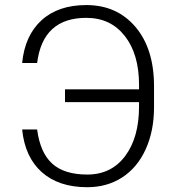

<svg xmlns="http://www.w3.org/2000/svg" viewBox="-20 -741 700 770"><path d="M128.9 -221.7Q141.1 -128.4 189.5 -84.7Q237.8 -41 330.1 -41Q426.3 -41 481.9 -115.2Q537.6 -189.5 537.6 -314V-331.5H240.7V-382.8H537.6V-400.4Q537.6 -523.9 480.5 -596.7Q423.3 -669.4 326.2 -669.4Q151.4 -669.4 128.9 -488.3H68.8Q79.6 -598.6 146.5 -659.7Q213.4 -720.7 326.2 -720.7Q448.7 -720.7 523.2 -633.1Q597.7 -545.4 597.7 -395.5V-310.5Q597.7 -215.8 564.2 -142.3Q530.8 -68.8 470 -29.5Q409.2 9.8 330.1 9.8Q215.8 9.8 147.9 -50.3Q80.1 -110.4 68.8 -221.7Z"/></svg>

Font: Roboto Light
Style: Regular
Weight: 300
Designer: Google
Version: Version 2.134; 2016; ttfautohint (v1.6)